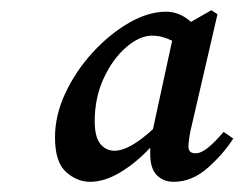

<svg xmlns="http://www.w3.org/2000/svg" viewBox="-20 -769 478 377"><path d="M166 -531Q166 -500 177 -486.5Q188 -473 205 -473Q234 -473 280 -515L281 -518L282 -523L318 -689Q298 -699 279 -699Q254 -699 227.5 -676Q201 -653 183.5 -615Q166 -577 166 -531ZM321 -412Q301 -412 288 -425Q275 -438 275 -466Q275 -469 275 -472.5Q275 -476 275 -479Q247 -449 216 -430.5Q185 -412 157 -412Q131 -412 109.5 -431.5Q88 -451 88 -499Q88 -543 108.5 -586.5Q129 -630 162 -666Q195 -702 233 -724Q271 -746 306 -746Q333 -746 355 -726L395 -749L407 -741L354 -512Q352 -502 351 -494Q350 -486 350 -481Q350 -468 364 -468Q375 -468 389 -479.5Q403 -491 419 -510L438 -497Q419 -467 388 -439.5Q357 -412 321 -412Z"/></svg>

Font: Source Serif 4 Semibold
Style: Italic
Weight: 600
Italic angle: -12°
Designer: Frank Grießhammer
Foundry: Adobe
Version: Version 4.005;hotconv 1.1.0;makeotfexe 2.6.0